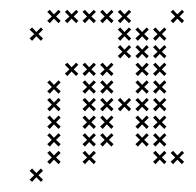

<svg xmlns="http://www.w3.org/2000/svg" viewBox="-20 -337 397 389"><path d="M67.1 27.1 57.9 17.9 67.1 9.3 62.9 4.3 53.6 13.6 45 4.3 40 9.3 49.3 17.9 40 27.1 45 31.4 53.6 22.1 62.9 31.4ZM102.9 -9.3 93.6 -17.9 102.9 -27.1 98.6 -31.4 89.3 -22.1 80.7 -31.4 75.7 -27.1 85 -17.9 75.7 -9.3 80.7 -4.3 89.3 -13.6 98.6 -4.3ZM102.9 -45 93.6 -53.6 102.9 -62.9 98.6 -67.1 89.3 -57.9 80.7 -67.1 75.7 -62.9 85 -53.6 75.7 -45 80.7 -40 89.3 -49.3 98.6 -40ZM102.9 -80.7 93.6 -89.3 102.9 -98.6 98.6 -102.9 89.3 -93.6 80.7 -102.9 75.7 -98.6 85 -89.3 75.7 -80.7 80.7 -75.7 89.3 -85 98.6 -75.7ZM102.9 -116.4 93.6 -125 102.9 -134.3 98.6 -138.6 89.3 -129.3 80.7 -138.6 75.7 -134.3 85 -125 75.7 -116.4 80.7 -111.4 89.3 -120.7 98.6 -111.4ZM102.9 -152.1 93.6 -160.7 102.9 -170 98.6 -174.3 89.3 -165 80.7 -174.3 75.7 -170 85 -160.7 75.7 -152.1 80.7 -147.1 89.3 -156.4 98.6 -147.1ZM174.3 -152.1 165 -160.7 174.3 -170 170 -174.3 160.7 -165 152.1 -174.3 147.1 -170 156.4 -160.7 147.1 -152.1 152.1 -147.1 160.7 -156.4 170 -147.1ZM174.3 -116.4 165 -125 174.3 -134.3 170 -138.6 160.7 -129.3 152.1 -138.6 147.1 -134.3 156.4 -125 147.1 -116.4 152.1 -111.4 160.7 -120.7 170 -111.4ZM174.3 -80.7 165 -89.3 174.3 -98.6 170 -102.9 160.7 -93.6 152.1 -102.9 147.1 -98.6 156.4 -89.3 147.1 -80.7 152.1 -75.7 160.7 -85 170 -75.7ZM174.3 -45 165 -53.6 174.3 -62.9 170 -67.1 160.7 -57.9 152.1 -67.1 147.1 -62.9 156.4 -53.6 147.1 -45 152.1 -40 160.7 -49.3 170 -40ZM174.3 -9.3 165 -17.9 174.3 -27.1 170 -31.4 160.7 -22.1 152.1 -31.4 147.1 -27.1 156.4 -17.9 147.1 -9.3 152.1 -4.3 160.7 -13.6 170 -4.3ZM210 -45 200.7 -53.6 210 -62.9 205.7 -67.1 196.4 -57.9 187.9 -67.1 182.9 -62.9 192.1 -53.6 182.9 -45 187.9 -40 196.4 -49.3 205.7 -40ZM210 -80.7 200.7 -89.3 210 -98.6 205.7 -102.9 196.4 -93.6 187.9 -102.9 182.9 -98.6 192.1 -89.3 182.9 -80.7 187.9 -75.7 196.4 -85 205.7 -75.7ZM210 -116.4 200.7 -125 210 -134.3 205.7 -138.6 196.4 -129.3 187.9 -138.6 182.9 -134.3 192.1 -125 182.9 -116.4 187.9 -111.4 196.4 -120.7 205.7 -111.4ZM210 -152.1 200.7 -160.7 210 -170 205.7 -174.3 196.4 -165 187.9 -174.3 182.9 -170 192.1 -160.7 182.9 -152.1 187.9 -147.1 196.4 -156.4 205.7 -147.1ZM210 -187.9 200.7 -196.4 210 -205.7 205.7 -210 196.4 -200.7 187.9 -210 182.9 -205.7 192.1 -196.4 182.9 -187.9 187.9 -182.9 196.4 -192.1 205.7 -182.9ZM174.3 -187.9 165 -196.4 174.3 -205.7 170 -210 160.7 -200.7 152.1 -210 147.1 -205.7 156.4 -196.4 147.1 -187.9 152.1 -182.9 160.7 -192.1 170 -182.9ZM138.6 -187.9 129.3 -196.4 138.6 -205.7 134.3 -210 125 -200.7 116.4 -210 111.4 -205.7 120.7 -196.4 111.4 -187.9 116.4 -182.9 125 -192.1 134.3 -182.9ZM245.7 -223.6 236.4 -232.1 245.7 -241.4 241.4 -245.7 232.1 -236.4 223.6 -245.7 218.6 -241.4 227.9 -232.1 218.6 -223.6 223.6 -218.6 232.1 -227.9 241.4 -218.6ZM281.4 -223.6 272.1 -232.1 281.4 -241.4 277.1 -245.7 267.9 -236.4 259.3 -245.7 254.3 -241.4 263.6 -232.1 254.3 -223.6 259.3 -218.6 267.9 -227.9 277.1 -218.6ZM317.1 -223.6 307.9 -232.1 317.1 -241.4 312.9 -245.7 303.6 -236.4 295 -245.7 290 -241.4 299.3 -232.1 290 -223.6 295 -218.6 303.6 -227.9 312.9 -218.6ZM245.7 -259.3 236.4 -267.9 245.7 -277.1 241.4 -281.4 232.1 -272.1 223.6 -281.4 218.6 -277.1 227.9 -267.9 218.6 -259.3 223.6 -254.3 232.1 -263.6 241.4 -254.3ZM281.4 -259.3 272.1 -267.9 281.4 -277.1 277.1 -281.4 267.9 -272.1 259.3 -281.4 254.3 -277.1 263.6 -267.9 254.3 -259.3 259.3 -254.3 267.9 -263.6 277.1 -254.3ZM317.1 -259.3 307.9 -267.9 317.1 -277.1 312.9 -281.4 303.6 -272.1 295 -281.4 290 -277.1 299.3 -267.9 290 -259.3 295 -254.3 303.6 -263.6 312.9 -254.3ZM352.9 -295 343.6 -303.6 352.9 -312.9 348.6 -317.1 339.3 -307.9 330.7 -317.1 325.7 -312.9 335 -303.6 325.7 -295 330.7 -290 339.3 -299.3 348.6 -290ZM245.7 -295 236.4 -303.6 245.7 -312.9 241.4 -317.1 232.1 -307.9 223.6 -317.1 218.6 -312.9 227.9 -303.6 218.6 -295 223.6 -290 232.1 -299.3 241.4 -290ZM210 -295 200.7 -303.6 210 -312.9 205.7 -317.1 196.4 -307.9 187.9 -317.1 182.9 -312.9 192.1 -303.6 182.9 -295 187.9 -290 196.4 -299.3 205.7 -290ZM174.3 -295 165 -303.6 174.3 -312.9 170 -317.1 160.7 -307.9 152.1 -317.1 147.1 -312.9 156.4 -303.6 147.1 -295 152.1 -290 160.7 -299.3 170 -290ZM138.6 -295 129.3 -303.6 138.6 -312.9 134.3 -317.1 125 -307.9 116.4 -317.1 111.4 -312.9 120.7 -303.6 111.4 -295 116.4 -290 125 -299.3 134.3 -290ZM102.9 -295 93.6 -303.6 102.9 -312.9 98.6 -317.1 89.3 -307.9 80.7 -317.1 75.7 -312.9 85 -303.6 75.7 -295 80.7 -290 89.3 -299.3 98.6 -290ZM67.1 -259.3 57.9 -267.9 67.1 -277.1 62.9 -281.4 53.6 -272.1 45 -281.4 40 -277.1 49.3 -267.9 40 -259.3 45 -254.3 53.6 -263.6 62.9 -254.3ZM245.7 -116.4 236.4 -125 245.7 -134.3 241.4 -138.6 232.1 -129.3 223.6 -138.6 218.6 -134.3 227.9 -125 218.6 -116.4 223.6 -111.4 232.1 -120.7 241.4 -111.4ZM281.4 -187.9 272.1 -196.4 281.4 -205.7 277.1 -210 267.9 -200.7 259.3 -210 254.3 -205.7 263.6 -196.4 254.3 -187.9 259.3 -182.9 267.9 -192.1 277.1 -182.9ZM281.4 -152.1 272.1 -160.7 281.4 -170 277.1 -174.3 267.9 -165 259.3 -174.3 254.3 -170 263.6 -160.7 254.3 -152.1 259.3 -147.1 267.9 -156.4 277.1 -147.1ZM281.4 -116.4 272.1 -125 281.4 -134.3 277.1 -138.6 267.9 -129.3 259.3 -138.6 254.3 -134.3 263.6 -125 254.3 -116.4 259.3 -111.4 267.9 -120.7 277.1 -111.4ZM281.4 -80.7 272.1 -89.3 281.4 -98.6 277.1 -102.9 267.9 -93.6 259.3 -102.9 254.3 -98.6 263.6 -89.3 254.3 -80.7 259.3 -75.7 267.9 -85 277.1 -75.7ZM281.4 -45 272.1 -53.6 281.4 -62.9 277.1 -67.1 267.9 -57.9 259.3 -67.1 254.3 -62.9 263.6 -53.6 254.3 -45 259.3 -40 267.9 -49.3 277.1 -40ZM317.1 -45 307.9 -53.6 317.1 -62.9 312.9 -67.1 303.6 -57.9 295 -67.1 290 -62.9 299.3 -53.6 290 -45 295 -40 303.6 -49.3 312.9 -40ZM317.1 -80.7 307.9 -89.3 317.1 -98.6 312.9 -102.9 303.6 -93.6 295 -102.9 290 -98.6 299.3 -89.3 290 -80.7 295 -75.7 303.6 -85 312.9 -75.7ZM317.1 -116.4 307.9 -125 317.1 -134.3 312.9 -138.6 303.6 -129.3 295 -138.6 290 -134.3 299.3 -125 290 -116.4 295 -111.4 303.6 -120.7 312.9 -111.4ZM317.1 -152.1 307.9 -160.7 317.1 -170 312.9 -174.3 303.6 -165 295 -174.3 290 -170 299.3 -160.7 290 -152.1 295 -147.1 303.6 -156.4 312.9 -147.1ZM317.1 -187.9 307.9 -196.4 317.1 -205.7 312.9 -210 303.6 -200.7 295 -210 290 -205.7 299.3 -196.4 290 -187.9 295 -182.9 303.6 -192.1 312.9 -182.9ZM317.1 -9.3 307.9 -17.9 317.1 -27.1 312.9 -31.4 303.6 -22.1 295 -31.4 290 -27.1 299.3 -17.9 290 -9.3 295 -4.3 303.6 -13.6 312.9 -4.3ZM352.9 -9.3 343.6 -17.9 352.9 -27.1 348.6 -31.4 339.3 -22.1 330.7 -31.4 325.7 -27.1 335 -17.9 325.7 -9.3 330.7 -4.3 339.3 -13.6 348.6 -4.3Z"/></svg>

Font: Gossip Low Cross Small
Style: Regular
Weight: 200
Width: 3
Designer: Deborah Khodanovich
Version: Version 1.001;Glyphs 3.3.1 (3343)